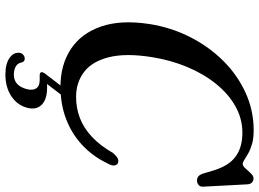

<svg xmlns="http://www.w3.org/2000/svg" viewBox="-146 -608 972 721"><g transform="rotate(90 340.5 -247.0)"><path d="M591.8 -203.2Q599.6 -199.9 600.9 -189.7Q602.2 -179.5 592.3 -162.6Q565.8 -107.7 523.3 -68.5Q480.8 -29.2 425.6 -8.4Q370.4 12.4 304.9 12.4Q222.8 12.4 163.7 -26.6Q104.6 -65.5 78.9 -140.4Q53.2 -215.2 69.9 -322.8Q82.5 -402.5 118 -473.1Q153.5 -543.6 206.9 -597.7Q260.3 -651.7 327.1 -682.4Q394 -713.1 469.1 -713.1Q499.1 -713.1 520.3 -706.9Q541.5 -700.7 555.8 -692.5Q570.1 -684.4 579.5 -678.2Q588.8 -672 595 -672Q601.5 -672 608 -678.2Q614.5 -684.4 621 -692.2Q627.5 -700 634.6 -706.2Q641.6 -712.4 649.1 -712.4Q659.1 -712.4 665.1 -706.4Q671 -700.5 671.7 -689.4L680.5 -522.5Q680.9 -511.8 674 -506.1Q667.1 -500.5 657.4 -500.2Q640 -500.2 632.4 -519.7L620.3 -560.1Q603 -618.6 568.4 -644.6Q533.8 -670.7 478.2 -670.7Q424.9 -670.7 378.2 -644.3Q331.5 -617.9 294.1 -571.3Q256.6 -524.8 231.1 -463.5Q205.5 -402.2 194.3 -332.6Q178.4 -233.8 194.1 -170.4Q209.8 -106.9 249.3 -76.6Q288.7 -46.2 343.5 -46.2Q385.4 -46.2 422.9 -60.6Q460.4 -75 493.5 -105.9Q526.5 -136.7 554.1 -185.2Q564.6 -197.2 573.6 -202.1Q582.6 -206.9 591.8 -203.2ZM314.4 -5.8H347.3L288.6 71.2L269.6 65Q278.1 63.8 287.1 63.2Q296.1 62.6 308 62.6Q352.6 62.6 373 83Q393.4 103.5 384.1 137.8Q374.6 174.5 340.9 196.9Q307.2 219.2 259.1 219.2Q218.7 219.2 196.4 203.2Q174.2 187.1 178.2 163.8Q180.1 156.1 186 151.5Q191.9 146.9 198.2 146.6Q204.3 146.2 208.1 149Q211.9 151.8 213.5 156.1Q216.1 173.1 229.1 180.3Q242 187.5 259.5 187.5Q302 187.5 314.4 137.9Q319.8 116.3 311.3 103.4Q302.8 90.4 279.5 90.4H262.6Q251.5 90.4 250.7 84Q249.9 77.6 257 69Z"/></g></svg>

Font: Fraunces Wonky
Style: Italic
Weight: 900
Italic angle: -16°
Version: Version 1.000;[b76b70a41]